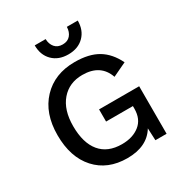

<svg xmlns="http://www.w3.org/2000/svg" viewBox="-202 -1032 1128 1190"><g transform="rotate(-30 362.0 -436.5)"><path d="M217 -883H295Q296 -847 315.5 -824Q335 -801 371 -801Q407 -801 426.5 -824Q446 -847 447 -883H525Q525 -814 483 -772Q441 -730 371 -730Q301 -730 259 -772Q217 -814 217 -883ZM364 -340H651V0H571L567 -87Q508 10 366 10Q226 10 143.5 -81Q61 -172 61 -330Q61 -486 148 -578Q235 -670 379 -670Q481 -670 544.5 -632Q608 -594 647 -514L548 -467Q510 -577 380 -577Q286 -577 229.5 -511.5Q173 -446 173 -330Q173 -210 226 -146Q279 -82 380 -82Q458 -82 507 -121Q556 -160 556 -234V-253H364Z"/></g></svg>

Font: Elaine Sans Medium
Style: Regular
Weight: 500
Designer: Wei Huang
Foundry: Wei Huang
Version: Version 2.001;PS 002.001;hotconv 1.0.88;makeotf.lib2.5.64775